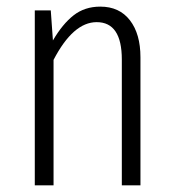

<svg xmlns="http://www.w3.org/2000/svg" viewBox="-20 -554 520 574"><path d="M279.8 -534.2Q336.9 -534.2 368.4 -493.4Q399.9 -452.6 399.9 -382.8V0H344.2V-376Q344.2 -487.8 269 -487.8Q198.7 -487.8 140.1 -375V0H84V-522.9H131.8L138.2 -433.1Q167 -482.4 200.2 -508.3Q233.4 -534.2 279.8 -534.2Z"/></svg>

Font: Fira Sans Compressed Light
Style: Regular
Weight: 300
Width: 1
Designer: Carrois Corporate & Edenspiekermann AG
Foundry: Carrois Corporate GbR & Edenspiekermann AG
Version: Version 4.203;PS 004.203;hotconv 1.0.88;makeotf.lib2.5.64775